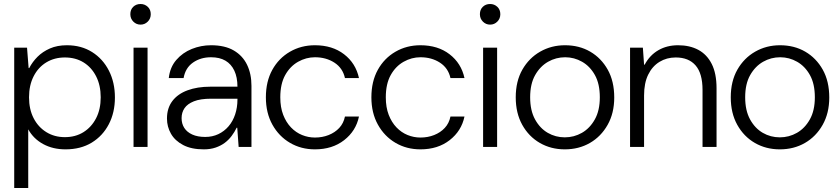

<svg xmlns="http://www.w3.org/2000/svg" viewBox="-20 -734 4193 959"><path d="M51 205V-496H115L123 -394H126Q142 -425 167.5 -450.5Q193 -476 229.5 -492Q266 -508 314 -508Q386 -508 440 -474Q494 -440 524 -381Q554 -322 554 -247Q554 -172 523.5 -113.5Q493 -55 438 -21.5Q383 12 307 12Q244 12 195.5 -14.5Q147 -41 121 -88V205ZM304 -49Q357 -49 397 -74Q437 -99 460 -143.5Q483 -188 483 -248Q483 -308 460 -353Q437 -398 397 -422.5Q357 -447 304 -447Q252 -447 211.5 -422.5Q171 -398 148 -353Q125 -308 125 -248Q125 -188 148 -143.5Q171 -99 211.5 -74Q252 -49 304 -49Z M647 0V-496H717V0ZM682 -611Q661 -611 646 -626Q631 -641 631 -663Q631 -686 645.5 -700Q660 -714 682 -714Q703 -714 718 -700Q733 -686 733 -663Q733 -641 718 -626Q703 -611 682 -611Z M998 12Q936 12 895 -9.5Q854 -31 834 -66Q814 -101 814 -142Q814 -194 841 -229.5Q868 -265 917 -283Q966 -301 1030 -301H1166Q1166 -348 1150.5 -381Q1135 -414 1106 -431Q1077 -448 1034 -448Q982 -448 944 -421.5Q906 -395 897 -344H823Q829 -398 860.5 -434.5Q892 -471 938 -489.5Q984 -508 1034 -508Q1103 -508 1147.5 -482Q1192 -456 1214 -410.5Q1236 -365 1236 -305V0H1172L1165 -96H1162Q1152 -75 1137 -55Q1122 -35 1102.5 -20.5Q1083 -6 1057 3Q1031 12 998 12ZM1005 -50Q1041 -50 1070.5 -64Q1100 -78 1121.5 -103Q1143 -128 1154.5 -162.5Q1166 -197 1166 -237V-241H1035Q981 -241 948.5 -228Q916 -215 901.5 -193.5Q887 -172 887 -144Q887 -116 900.5 -95Q914 -74 940.5 -62Q967 -50 1005 -50Z M1553 12Q1484 12 1428.5 -20.5Q1373 -53 1340.5 -111.5Q1308 -170 1308 -248Q1308 -327 1340 -385Q1372 -443 1428 -475.5Q1484 -508 1553 -508Q1640 -508 1698.5 -463Q1757 -418 1773 -344H1703Q1692 -394 1650.5 -421Q1609 -448 1553 -448Q1509 -448 1469 -425.5Q1429 -403 1404.5 -359Q1380 -315 1380 -248Q1380 -198 1394.5 -160.5Q1409 -123 1433.5 -97.5Q1458 -72 1489 -59.5Q1520 -47 1553 -47Q1590 -47 1621.5 -59.5Q1653 -72 1674.5 -95Q1696 -118 1703 -152H1773Q1758 -80 1699 -34Q1640 12 1553 12Z M2080 12Q2011 12 1955.5 -20.5Q1900 -53 1867.5 -111.5Q1835 -170 1835 -248Q1835 -327 1867 -385Q1899 -443 1955 -475.5Q2011 -508 2080 -508Q2167 -508 2225.5 -463Q2284 -418 2300 -344H2230Q2219 -394 2177.5 -421Q2136 -448 2080 -448Q2036 -448 1996 -425.5Q1956 -403 1931.5 -359Q1907 -315 1907 -248Q1907 -198 1921.5 -160.5Q1936 -123 1960.5 -97.5Q1985 -72 2016 -59.5Q2047 -47 2080 -47Q2117 -47 2148.5 -59.5Q2180 -72 2201.5 -95Q2223 -118 2230 -152H2300Q2285 -80 2226 -34Q2167 12 2080 12Z M2393 0V-496H2463V0ZM2428 -611Q2407 -611 2392 -626Q2377 -641 2377 -663Q2377 -686 2391.5 -700Q2406 -714 2428 -714Q2449 -714 2464 -700Q2479 -686 2479 -663Q2479 -641 2464 -626Q2449 -611 2428 -611Z M2801 12Q2732 12 2676.5 -20Q2621 -52 2588.5 -110.5Q2556 -169 2556 -248Q2556 -328 2589 -386Q2622 -444 2678 -476Q2734 -508 2802 -508Q2873 -508 2928 -476Q2983 -444 3015.5 -386Q3048 -328 3048 -247Q3048 -169 3015 -110.5Q2982 -52 2926.5 -20Q2871 12 2801 12ZM2801 -48Q2847 -48 2886.5 -70.5Q2926 -93 2951 -137.5Q2976 -182 2976 -248Q2976 -315 2951.5 -359Q2927 -403 2887.5 -425.5Q2848 -448 2803 -448Q2757 -448 2717.5 -425.5Q2678 -403 2653 -359Q2628 -315 2628 -248Q2628 -182 2652.5 -137.5Q2677 -93 2716 -70.5Q2755 -48 2801 -48Z M3127 0V-496H3191L3197 -411H3200Q3225 -458 3268 -483Q3311 -508 3367 -508Q3425 -508 3468 -485Q3511 -462 3535 -414.5Q3559 -367 3559 -293V0H3489V-285Q3489 -367 3454.5 -407Q3420 -447 3355 -447Q3310 -447 3274 -425Q3238 -403 3217.5 -361Q3197 -319 3197 -257V0Z M3875 12Q3806 12 3750.5 -20Q3695 -52 3662.5 -110.5Q3630 -169 3630 -248Q3630 -328 3663 -386Q3696 -444 3752 -476Q3808 -508 3876 -508Q3947 -508 4002 -476Q4057 -444 4089.5 -386Q4122 -328 4122 -247Q4122 -169 4089 -110.5Q4056 -52 4000.5 -20Q3945 12 3875 12ZM3875 -48Q3921 -48 3960.5 -70.5Q4000 -93 4025 -137.5Q4050 -182 4050 -248Q4050 -315 4025.5 -359Q4001 -403 3961.5 -425.5Q3922 -448 3877 -448Q3831 -448 3791.5 -425.5Q3752 -403 3727 -359Q3702 -315 3702 -248Q3702 -182 3726.5 -137.5Q3751 -93 3790 -70.5Q3829 -48 3875 -48Z"/></svg>

Font: DM Sans 36pt Light
Style: Regular
Weight: 300
Designer: Colophon Foundry, Jonny Pinhorn
Foundry: Colophon Foundry
Version: Version 4.004;gftools[0.9.30]